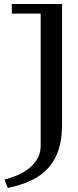

<svg xmlns="http://www.w3.org/2000/svg" viewBox="-20 -746 390 959"><path d="M183.1 -678.2H39.1V-726.1H290V-124Q290 -51.3 272.5 2.2Q254.9 55.7 220.7 93.5Q186.5 131.3 135.7 155.3Q85 179.2 19 192.9L2.4 150.9Q31.7 143.6 62.7 130.9Q93.8 118.2 119.6 98.9Q145.5 79.6 163.1 52.7Q180.7 25.9 183.1 -9.8Z"/></svg>

Font: Federov2
Style: Regular
Weight: 400
Designer: Olexa M. Volochay | Cyreal.org
Foundry: Olexa M. Volochay | Cyreal.org
Version: Version 1.000